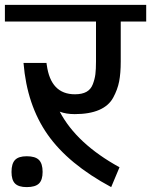

<svg xmlns="http://www.w3.org/2000/svg" viewBox="-30 -750 617 784"><path d="M-10 -662H362V-499Q362 -467 359.5 -447Q357 -427 349 -406Q341 -385 323 -375Q305 -365 276 -365Q177 -365 161 -485Q160 -488 160 -493H66Q80 -321 164.5 -200.5Q249 -80 424 14L458 -67Q283 -163 214 -294Q240 -284 275 -284Q335 -284 374.5 -301Q414 -318 432 -351Q450 -384 456.5 -417.5Q463 -451 463 -499V-662H567V-730H-10ZM79 14Q114 14 129 -0.5Q144 -15 144 -48Q144 -82 129 -97Q114 -112 79 -112Q46 -112 31.5 -97Q17 -82 17 -48Q17 -15 31.5 -0.5Q46 14 79 14Z"/></svg>

Font: Glegoo
Style: Bold
Weight: 700
Version: Version 2.0.1; ttfautohint (v0.9) -r 48 -G 60